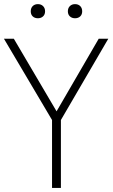

<svg xmlns="http://www.w3.org/2000/svg" viewBox="-32 -932 558 952"><path d="M226 0V-337L-12.5 -740H36.5L248.5 -380L457.5 -740H505L270 -337V0ZM340 -841.5Q324.5 -841.5 314.5 -850.8Q304.5 -860 304.5 -876Q304.5 -892 314.5 -901.8Q324.5 -911.5 340 -911.5Q356 -911.5 365.8 -901.8Q375.5 -892 375.5 -876Q375.5 -860 365.8 -850.8Q356 -841.5 340 -841.5ZM156 -841.5Q140 -841.5 130.2 -850.8Q120.5 -860 120.5 -876Q120.5 -892 130.2 -901.8Q140 -911.5 156 -911.5Q171.5 -911.5 181.5 -901.8Q191.5 -892 191.5 -876Q191.5 -860 181.5 -850.8Q171.5 -841.5 156 -841.5Z"/></svg>

Font: Encode Sans Cnd XLt
Style: Regular
Weight: 200
Width: 3
Designer: Multiple Designers
Foundry: Impallari Type
Version: Version 3.002; ttfautohint (v1.8.3) -l 8 -r 50 -G 200 -x 14 